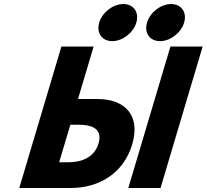

<svg xmlns="http://www.w3.org/2000/svg" viewBox="-20 -933 1025 952"><path d="M591.4 -913C540.4 -913 487.1 -872 472 -821C456.8 -770 485.6 -729 536.6 -729C587.6 -729 640.8 -770 656 -821C671.1 -872 642.4 -913 591.4 -913ZM828.4 -913C777.4 -913 724.1 -872 709 -821C693.8 -770 722.6 -729 773.6 -729C824.6 -729 877.8 -770 893 -821C908.1 -872 879.4 -913 828.4 -913ZM984.8 -702.1H825L616.2 -0.9H776ZM75.6 -0.9 284.4 -702.1H444.2L366.7 -442H462.8C599.6 -442 678.4 -361.3 635.4 -216.8C592.1 -71.4 468.3 -0.9 331.4 -0.9ZM328.8 -314.5 273.3 -128.4H318.4C381.3 -128.4 447.1 -149.6 468.6 -221.9C489.9 -293.3 436.7 -314.5 373.8 -314.5Z"/></svg>

Font: Hussar
Style: BdOblThree
Weight: 700
Foundry: Cannot Into Space Fonts
Version: Version 2.00